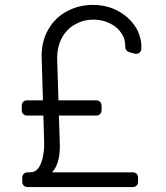

<svg xmlns="http://www.w3.org/2000/svg" viewBox="-20 -757 671 777"><path d="M70 -20.6V-38.7Q70 -47.6 76 -53.6Q82 -59.7 90.9 -59.7H101.2Q124.3 -59.7 137.1 -79.2Q149.9 -99.1 154.5 -126.8Q159.4 -154.5 158.7 -180L155.5 -289.4H89.1Q80.3 -289.4 74.2 -295.5Q68.2 -301.5 68.2 -310V-329.9Q68.2 -338.8 74.2 -344.8Q80.3 -350.9 89.1 -350.9H153.8L148.8 -516.7L148.4 -528.4Q148.4 -591.3 175.1 -637.1Q203.1 -686.4 251.4 -711.6Q299.4 -737.2 355.1 -737.2Q418 -737.2 466.3 -707.7Q514.6 -678.3 537.3 -632.1Q554.3 -596.2 551.8 -558.2Q551.1 -550.1 545.3 -544.6Q539.4 -539.1 531.2 -539.1Q527.3 -539.1 525.6 -539.8L502.5 -546.2Q495.7 -547.9 491.3 -553.6Q486.9 -559.3 486.9 -566.4Q487.9 -595.2 474.8 -617.2Q457.4 -646.3 426.5 -661.6Q395.2 -677.6 358 -677.6Q318.5 -677.6 285.2 -659.1Q251.4 -641 231.2 -605.1Q210.9 -569.2 211.3 -516.7L216.6 -350.9H370.4Q378.9 -350.9 384.9 -344.8Q391 -338.8 391 -329.9V-310Q391 -301.5 384.9 -295.5Q378.9 -289.4 370.4 -289.4H218.4L221.9 -180Q222.3 -175.4 222.3 -166.2Q222.3 -135.3 216.6 -111.2Q209.2 -79.9 191.1 -59.7H518.1Q526.6 -59.7 532.7 -53.6Q538.7 -47.6 538.7 -38.7V-20.6Q538.7 -12.1 532.7 -6Q526.6 0 518.1 0H90.9Q82 0 76 -6Q70 -12.1 70 -20.6Z"/></svg>

Font: DeltaSans Light
Style: Regular
Weight: 300
Designer: Rasmus Andersson
Foundry: rsms
Version: Version 3.012